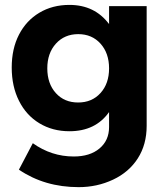

<svg xmlns="http://www.w3.org/2000/svg" viewBox="-20 -563 685 783"><path d="M389.9 -183.6Q424.8 -222.2 424.8 -284.2Q424.8 -346.2 389.9 -385Q355 -423.8 299.1 -423.8Q243.2 -423.8 208 -385Q172.9 -346.2 172.9 -284.2Q172.9 -222.2 207.5 -183.6Q242.2 -145 298.6 -145Q355 -145 389.9 -183.6ZM263.2 -543Q366.2 -543 424.8 -464.8V-538.1H578.1V-49.8Q578.1 26.4 542 82.8Q505.9 139.2 440.9 169.7Q376 200.2 300.8 200.2Q162.1 200.2 57.1 128.9L113.8 21Q189.9 75.2 280.8 75.2Q346.7 75.2 385.7 42.5Q424.8 9.8 424.8 -44.9V-106Q369.6 -27.8 263.2 -27.8Q194.3 -27.8 140.6 -60.3Q86.9 -92.8 57.4 -151.9Q27.8 -210.9 27.8 -287.6Q27.8 -364.3 57.4 -421.6Q86.9 -479 140.4 -511Q193.8 -543 263.2 -543Z"/></svg>

Font: Montserrat-SemiBold
Style: Regular
Weight: 600
Designer: Julieta Ulanovsky
Foundry: Julieta Ulanovsky
Version: Version 6.001